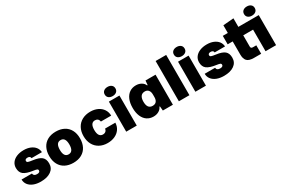

<svg xmlns="http://www.w3.org/2000/svg" viewBox="89 -1877 4408 3010"><g transform="rotate(-30 2292.5 -372.5)"><path d="M22 -171H210Q214 -122 276 -122Q303 -122 316.5 -131.5Q330 -141 330 -157Q330 -177 314 -184.5Q298 -192 247 -199Q134 -215 84.5 -253Q35 -291 35 -371Q35 -425 65.5 -466.5Q96 -508 151.5 -531Q207 -554 279 -554Q346 -554 398 -532.5Q450 -511 480 -472.5Q510 -434 513 -383H325Q324 -402 310.5 -412Q297 -422 273 -422Q251 -422 238.5 -413.5Q226 -405 226 -388Q226 -368 246.5 -360Q267 -352 327 -344Q434 -330 479 -291.5Q524 -253 524 -174Q524 -87 455.5 -38.5Q387 10 271 10Q196 10 140 -12.5Q84 -35 53 -76Q22 -117 22 -171Z M581 -272Q581 -357 613.5 -420.5Q646 -484 709 -519Q772 -554 860 -554Q944 -554 1007 -521Q1070 -488 1104.5 -424.5Q1139 -361 1139 -272Q1139 -187 1106.5 -123.5Q1074 -60 1011 -25Q948 10 860 10Q776 10 713 -23Q650 -56 615.5 -119.5Q581 -183 581 -272ZM946 -272Q946 -401 860 -401Q774 -401 774 -272Q774 -143 860 -143Q946 -143 946 -272Z M1203 -273Q1203 -358 1237.5 -421.5Q1272 -485 1336 -519.5Q1400 -554 1485 -554Q1558 -554 1616 -526.5Q1674 -499 1706.5 -449.5Q1739 -400 1740 -336H1554Q1549 -368 1529.5 -384Q1510 -400 1481 -400Q1397 -400 1397 -272Q1397 -207 1419 -175.5Q1441 -144 1480 -144Q1514 -144 1533 -161.5Q1552 -179 1556 -208H1741Q1739 -143 1705 -93.5Q1671 -44 1612.5 -17Q1554 10 1480 10Q1397 10 1334 -25Q1271 -60 1237 -124Q1203 -188 1203 -273Z M1818 -544H2009V0H1818ZM1817 -672Q1817 -711 1844 -733Q1871 -755 1914 -755Q1957 -755 1984 -733Q2011 -711 2011 -672Q2011 -633 1984 -611Q1957 -589 1914 -589Q1871 -589 1844 -611Q1817 -633 1817 -672Z M2091 -272Q2091 -360 2118 -423.5Q2145 -487 2194.5 -520.5Q2244 -554 2310 -554Q2365 -554 2407 -529.5Q2449 -505 2464 -465H2474L2481 -544H2663V0H2481L2474 -79H2464Q2449 -39 2407 -14.5Q2365 10 2310 10Q2244 10 2194.5 -23.5Q2145 -57 2118 -120.5Q2091 -184 2091 -272ZM2472 -249V-295Q2472 -345 2449 -373Q2426 -401 2386 -401Q2334 -401 2310 -367Q2286 -333 2286 -272Q2286 -143 2381 -143Q2427 -143 2449.5 -171Q2472 -199 2472 -249Z M2771 -729H2962V0H2771Z M3070 -544H3261V0H3070ZM3069 -672Q3069 -711 3096 -733Q3123 -755 3166 -755Q3209 -755 3236 -733Q3263 -711 3263 -672Q3263 -633 3236 -611Q3209 -589 3166 -589Q3123 -589 3096 -611Q3069 -633 3069 -672Z M3337 -171H3525Q3529 -122 3591 -122Q3618 -122 3631.5 -131.5Q3645 -141 3645 -157Q3645 -177 3629 -184.5Q3613 -192 3562 -199Q3449 -215 3399.5 -253Q3350 -291 3350 -371Q3350 -425 3380.5 -466.5Q3411 -508 3466.5 -531Q3522 -554 3594 -554Q3661 -554 3713 -532.5Q3765 -511 3795 -472.5Q3825 -434 3828 -383H3640Q3639 -402 3625.5 -412Q3612 -422 3588 -422Q3566 -422 3553.5 -413.5Q3541 -405 3541 -388Q3541 -368 3561.5 -360Q3582 -352 3642 -344Q3749 -330 3794 -291.5Q3839 -253 3839 -174Q3839 -87 3770.5 -38.5Q3702 10 3586 10Q3511 10 3455 -12.5Q3399 -35 3368 -76Q3337 -117 3337 -171Z M3971 -152V-391H3880V-544H3971V-683L4162 -699V-544H4531V0H4340V-391H4162V-188Q4162 -168 4172 -160.5Q4182 -153 4201 -153H4261V0H4132Q4040 0 4005.5 -38.5Q3971 -77 3971 -152ZM4339 -672Q4339 -711 4366 -733Q4393 -755 4436 -755Q4479 -755 4506 -733Q4533 -711 4533 -672Q4533 -633 4506 -611Q4479 -589 4436 -589Q4393 -589 4366 -611Q4339 -633 4339 -672Z"/></g></svg>

Font: Mona Sans Black
Style: Regular
Weight: 900
Designer: Deni Anggara
Foundry: GitHub
Version: Version 2.000